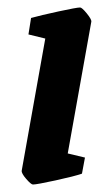

<svg xmlns="http://www.w3.org/2000/svg" viewBox="-20 -484 294 513"><path d="M38 -28 101 -381 56 -392 63 -436Q88 -443 136.5 -453.5Q185 -464 194 -464Q199 -464 212 -448Q225 -432 224 -426L161 -74L207 -63L199 -20Q179 -13 128.5 -2Q78 9 68 9Q63 9 50 -6Q37 -21 38 -28Z"/></svg>

Font: Grenze SemiBold
Style: Italic
Weight: 600
Italic angle: -10°
Designer: Renata Polastri
Foundry: Omnibus-Type
Version: Version 1.002; ttfautohint (v1.8)